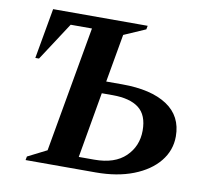

<svg xmlns="http://www.w3.org/2000/svg" viewBox="-75 -743 895 826"><g transform="rotate(10 372.5 -330.0)"><path d="M505 -660 502 -644 408 -603 371 -393H441Q567 -393 637 -347Q707 -301 707 -212Q707 -151 668 -103Q629 -55 558.5 -27.5Q488 0 394 0H88L91 -16L174 -58L271 -607H178L69 -440H53L92 -660ZM311 -53H379Q468 -53 515 -98.5Q562 -144 562 -212Q562 -280 523 -310Q484 -340 409 -340H361Z"/></g></svg>

Font: Spectral
Style: Bold Italic
Weight: 700
Italic angle: -10°
Designer: Jean-Baptiste Levee
Foundry: Production Type
Version: Version 2.001